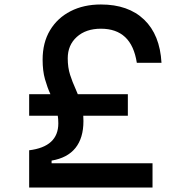

<svg xmlns="http://www.w3.org/2000/svg" viewBox="-20 -836 790 856"><path d="M110 0V-166Q175 -174 207.5 -204Q240 -234 240 -286Q240 -324 229.5 -354.5Q219 -385 205 -415.5Q191 -446 180.5 -483Q170 -520 170 -570Q170 -646 203 -701Q236 -756 294.5 -786Q353 -816 430 -816Q552 -816 622.5 -748.5Q693 -681 700 -556H590Q578 -633 538 -670.5Q498 -708 430 -708Q363 -708 322.5 -671.5Q282 -635 282 -576Q282 -535 292.5 -502.5Q303 -470 317 -439.5Q331 -409 341.5 -375Q352 -341 352 -296Q352 -221 316.5 -176.5Q281 -132 210 -120V-108H660V0ZM110 -320V-416H550V-320Z"/></svg>

Font: Martian Mono SemiExpanded
Style: Regular
Weight: 400
Width: 6
Monospace: yes
Designer: Roman Shamin
Foundry: Evil Martians
Version: Version 1.000